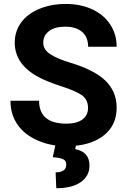

<svg xmlns="http://www.w3.org/2000/svg" viewBox="-20 -741 655 986"><path d="M432.1 -186.5Q432.1 -228 402.8 -250.2Q373.5 -272.5 297.4 -297.1Q221.2 -321.8 176.8 -345.7Q55.7 -411.1 55.7 -522Q55.7 -579.6 88.1 -624.8Q120.6 -669.9 181.4 -695.3Q242.2 -720.7 317.9 -720.7Q394 -720.7 453.6 -693.1Q513.2 -665.5 546.1 -615.2Q579.1 -564.9 579.1 -501H432.6Q432.6 -549.8 401.9 -576.9Q371.1 -604 315.4 -604Q261.7 -604 231.9 -581.3Q202.1 -558.6 202.1 -521.5Q202.1 -486.8 237.1 -463.4Q272 -439.9 339.8 -419.4Q464.8 -381.8 522 -326.2Q579.1 -270.5 579.1 -187.5Q579.1 -95.2 509.3 -42.7Q439.5 9.8 321.3 9.8Q239.3 9.8 171.9 -20.3Q104.5 -50.3 69.1 -102.5Q33.7 -154.8 33.7 -223.6H180.7Q180.7 -106 321.3 -106Q373.5 -106 402.8 -127.2Q432.1 -148.4 432.1 -186.5ZM371.6 -3.4 366.2 24.9Q439.5 38.1 439.5 109.4Q439.5 163.1 394.8 194.3Q350.1 225.6 269 225.6L265.6 144Q320.3 144 320.3 104.5Q320.3 84 304 76.4Q287.6 68.8 251 66.4L266.1 -3.4Z"/></svg>

Font: SteelSelectRoboto
Style: Roboto-Bold
Weight: 700
Designer: Google
Version: Version 2.137; 2017